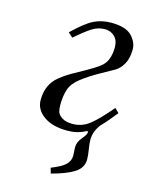

<svg xmlns="http://www.w3.org/2000/svg" viewBox="-110 -570 649 853"><g transform="rotate(15 214.5 -143.5)"><path d="M80 -89Q80 -126 92.5 -153.5Q105 -181 129.5 -201Q154 -221 178.5 -235Q203 -249 239.5 -269Q276 -289 301 -308Q338 -336 338 -401Q338 -432 320 -449.5Q302 -467 275 -467Q244 -467 216.5 -449.5Q189 -432 144 -393L123 -412Q180 -467 215.5 -484.5Q251 -502 295 -502Q362 -502 389.5 -473.5Q417 -445 417 -412Q417 -370 401.5 -343.5Q386 -317 365.5 -305.5Q345 -294 302 -270Q259 -246 225 -220Q191 -194 180.5 -163.5Q170 -133 170 -91Q170 -73 173.5 -60Q177 -47 194.5 -35Q212 -23 244 -23Q287 -23 321.5 -50Q356 -77 410 -141L429 -122Q391 -74 366 -49Q339 -14 339 24Q339 40 343.5 67.5Q348 95 348 113Q348 151 312.5 174Q277 197 208 215L201 190Q249 171 266.5 153.5Q284 136 284 112Q284 107 283 93.5Q282 80 282 74Q282 50 301 28Q320 6 320 -4Q320 -12 312 -8Q275 12 229 12Q160 12 120 -17Q80 -46 80 -89Z"/></g></svg>

Font: Lingua Franca
Style: Italic
Weight: 400
Italic angle: -13°
Version: Version 1.19